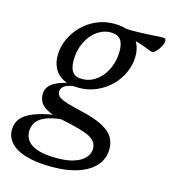

<svg xmlns="http://www.w3.org/2000/svg" viewBox="-167 -575 812 910"><g transform="rotate(15 239.0 -120.0)"><path d="M490.5 -403.5Q483.5 -403.5 475.8 -406.5Q468 -409.5 456.8 -414.2Q445.5 -419 429 -424.5Q412.5 -430 388.8 -435.2Q365 -440.5 332 -444L323.5 -478Q365.5 -475.5 404.5 -476.8Q443.5 -478 474.2 -480.2Q505 -482.5 522 -482.5Q529.5 -482.5 533 -479.2Q536.5 -476 536.5 -469Q536.5 -460.5 531.5 -449.5Q526.5 -438.5 519 -428Q511.5 -417.5 503.8 -410.5Q496 -403.5 490.5 -403.5ZM203 -193.5Q225.5 -193.5 245.8 -202.2Q266 -211 283.2 -226.8Q300.5 -242.5 313 -264.5Q325.5 -286.5 332.5 -312.2Q339.5 -338 339.5 -367Q339.5 -405 324.5 -423.5Q309.5 -442 276.5 -442Q254 -442 233.8 -433.2Q213.5 -424.5 196.2 -408.5Q179 -392.5 166.5 -371Q154 -349.5 147 -323.2Q140 -297 140 -268.5Q140 -230 155 -211.2Q170 -192.5 203 -193.5ZM282 -486Q330.5 -486 360.5 -469.8Q390.5 -453.5 404.5 -426Q418.5 -398.5 418.5 -364.5Q418.5 -322 401.2 -283Q384 -244 353.5 -214Q323 -184 283 -166.5Q243 -149 198 -149Q149.5 -149 119.2 -165.2Q89 -181.5 75 -209.2Q61 -237 61 -270.5Q61 -313.5 78.5 -352.2Q96 -391 126.2 -421.2Q156.5 -451.5 196.5 -468.8Q236.5 -486 282 -486ZM171 246Q112.5 246 69.5 237.2Q26.5 228.5 -1.5 212.5Q-29.5 196.5 -43.5 174.2Q-57.5 152 -57.5 125.5Q-57.5 93.5 -39.8 70.2Q-22 47 16.5 31Q55 15 118.5 4.5L140.5 -20.5L199.5 14.5Q151.5 15 117.8 22.2Q84 29.5 63.2 42Q42.5 54.5 33 72.2Q23.5 90 23.5 111.5Q23.5 138 39.8 158Q56 178 91 189Q126 200 182 200Q234 200 268.5 188.2Q303 176.5 320.2 156.5Q337.5 136.5 337.5 113.5Q337.5 95 329 81.8Q320.5 68.5 300.8 58Q281 47.5 248 38.2Q215 29 166.5 19Q110.5 8.5 83.5 -6.8Q56.5 -22 48.2 -39.8Q40 -57.5 40 -75Q40 -102.5 57.2 -119.8Q74.5 -137 105.8 -148Q137 -159 178.5 -166.5L193.5 -153.5Q149 -149.5 130.5 -137.8Q112 -126 112 -108Q112 -99 116.2 -91.5Q120.5 -84 132.8 -77Q145 -70 168.8 -62.8Q192.5 -55.5 232.5 -46.5Q303 -30.5 342.2 -10.2Q381.5 10 397.2 35.5Q413 61 413 94.5Q413 127.5 397.5 155.2Q382 183 351.2 203.2Q320.5 223.5 275.5 234.8Q230.5 246 171 246Z"/></g></svg>

Font: Newsreader 11pt
Style: Italic
Weight: 400
Italic angle: -17°
Version: Version 1.003